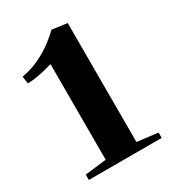

<svg xmlns="http://www.w3.org/2000/svg" viewBox="-128 -974 555 622"><g transform="rotate(-30 150.0 -663.0)"><path d="M102.5 -452V-809.5Q93 -807 77 -802.8Q61 -798.5 43 -795.5Q25 -792.5 8 -792L4 -819.5Q38.5 -825.5 69 -840Q99.5 -854.5 123 -872.2Q146.5 -890 161 -904.5L217.5 -897V-452L295 -442.5V-422.5H22.5V-442.5Z"/></g></svg>

Font: Merriweather 144pt
Style: Bold
Weight: 700
Version: Version 2.100